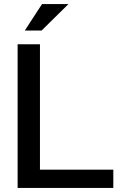

<svg xmlns="http://www.w3.org/2000/svg" viewBox="-20 -917 610 937"><path d="M66 -701H175V-89H533V0H66ZM101 -768 185 -897H314L183 -768Z"/></svg>

Font: LT Superior Semi-bold
Style: Regular
Weight: 600
Designer: Daniel Lyons
Foundry: LyonsType
Version: Version 1.0